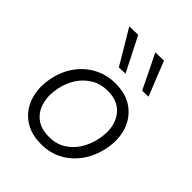

<svg xmlns="http://www.w3.org/2000/svg" viewBox="-220 -902 1037 1037"><g transform="rotate(45 298.5 -383.5)"><path d="M273.5 10.5Q209 10.5 163.2 -13.2Q117.5 -37 90.5 -77.2Q63.5 -117.5 56 -168.5Q52.5 -190 52.5 -212Q52.5 -242.5 59 -274Q74.5 -348 113.5 -400Q152.5 -452 207.2 -479.2Q262 -506.5 324.5 -506.5Q408.5 -506.5 461.5 -466.5Q514.5 -426.5 534.5 -362Q545 -326.5 545 -287.5Q545 -256 538 -222.5Q523.5 -153 486.5 -100.8Q449.5 -48.5 395.2 -19Q341 10.5 273.5 10.5ZM276 -47.5Q329 -47.5 369.5 -72.2Q410 -97 436 -138.5Q462 -180 472.5 -230.5Q479 -261 479 -288.5Q479 -316 472.5 -340.5Q459.5 -389.5 422.2 -419Q385 -448.5 324 -448.5Q271.5 -448.5 230.5 -424.5Q189.5 -400.5 162.2 -359.2Q135 -318 124.5 -265.5Q118.5 -237.5 118.5 -211Q118.5 -184 125 -158.5Q137 -108.5 174.5 -78Q212 -47.5 276 -47.5ZM276.5 -580 218.5 -678Q189 -727 159.5 -776.5L226 -778.5Q251 -729.5 276 -680Q301 -630.5 326 -581.5ZM454.5 -580 406.5 -679Q382 -728.5 358.5 -776.5L423 -778.5Q442.5 -729.5 462.2 -680Q482 -630.5 502 -581.5Z"/></g></svg>

Font: Heraclito Light
Style: Italic
Weight: 300
Italic angle: -12°
Designer: Kostas Bartsokas (font) & Cristiano Sobral (main changes)
Foundry: Kostas Bartsokas (font) & Cristiano Sobral (main changes)
Version: Version 1.00;July 8, 2020;FontCreator 13.0.0.2655 64-bit